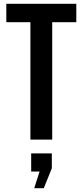

<svg xmlns="http://www.w3.org/2000/svg" viewBox="-20 -730 432 1004"><path d="M139 0V-614H13V-710H379V-614H253V0ZM159 254 187 167H143V72H251V150L209 254Z"/></svg>

Font: Special Gothic Condensed One
Style: Regular
Weight: 400
Designer: Alistair McCready
Foundry: Monolith
Version: Version 1.010; ttfautohint (v1.8.4.7-5d5b)